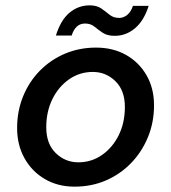

<svg xmlns="http://www.w3.org/2000/svg" viewBox="-20 -686 640 718"><path d="M259 12Q196 12 147.5 -16.5Q99 -45 71.5 -94.5Q44 -144 44 -207Q44 -271 66.5 -326Q89 -381 129.5 -422Q170 -463 223.5 -485.5Q277 -508 339 -508Q403 -508 451.5 -480.5Q500 -453 528 -404.5Q556 -356 556 -292Q556 -228 533 -172.5Q510 -117 469.5 -75.5Q429 -34 375.5 -11Q322 12 259 12ZM273 -79Q322 -79 361.5 -106.5Q401 -134 424 -180.5Q447 -227 447 -286Q447 -348 411.5 -382.5Q376 -417 327 -417Q278 -417 238.5 -389.5Q199 -362 176 -315.5Q153 -269 153 -210Q153 -148 188.5 -113.5Q224 -79 273 -79ZM189 -553Q207 -611 240 -638.5Q273 -666 315 -666Q342 -666 358.5 -654.5Q375 -643 389.5 -631Q404 -619 426 -619Q442 -619 456 -630.5Q470 -642 477 -664H536Q518 -608 484.5 -580Q451 -552 409 -552Q381 -552 364 -563.5Q347 -575 333 -586.5Q319 -598 298 -598Q262 -598 248 -553Z"/></svg>

Font: Ultramarine Medium
Style: Italic
Weight: 500
Italic angle: -10°
Designer: Colophon Foundry, Jonny Pinhorn
Foundry: Colophon Foundry
Version: Version 1.200; ttfautohint (v1.8.3)